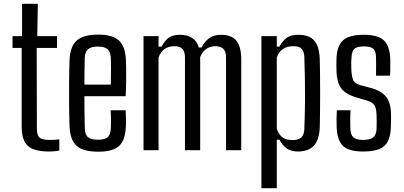

<svg xmlns="http://www.w3.org/2000/svg" viewBox="-20 -790 2124 1010"><path d="M240 7Q159 7 126.5 -22.5Q94 -52 94 -124V-538H46V-600H96V-770H179L176 -600H280V-538H173L174 -115Q174 -79 187.5 -66.5Q201 -54 241 -54Q256 -54 267 -54.5Q278 -55 292 -57V2Q268 7 240 7Z M562 -210H641Q642 -193 642.5 -166Q643 -139 642 -123Q639 -53 606.5 -22.5Q574 8 497 8Q417 8 383 -23Q349 -54 346 -123Q344 -171 343.5 -233.5Q343 -296 343.5 -360Q344 -424 346 -476Q349 -547 384.5 -577.5Q420 -608 496 -608Q572 -608 605.5 -577Q639 -546 642 -478Q643 -467 643.5 -435Q644 -403 643.5 -362Q643 -321 641 -284H424Q424 -243 424.5 -200.5Q425 -158 426 -115Q427 -81 443.5 -68Q460 -55 495 -55Q531 -55 546 -68Q561 -81 563 -115Q564 -130 564 -156Q564 -182 562 -210ZM496 -545Q458 -545 442.5 -530.5Q427 -516 426 -486Q425 -451 424.5 -416.5Q424 -382 424 -345H563Q564 -389 564 -430Q564 -471 563 -486Q561 -519 545 -532Q529 -545 496 -545Z M735 0V-600H814V-545H830Q846 -575 866.5 -591Q887 -607 927 -607Q1006 -607 1026 -540H1040Q1056 -571 1080 -589Q1104 -607 1144 -607Q1196 -607 1222 -577.5Q1248 -548 1249 -481V0H1169V-487Q1169 -519 1155 -533Q1141 -547 1114 -547Q1057 -547 1033 -490V0H953V-487Q953 -519 939.5 -533Q926 -547 898 -547Q836 -547 814 -488V0Z M1355 200V-600H1436V-545H1450Q1467 -576 1488.5 -591.5Q1510 -607 1551 -607Q1605 -607 1632 -577.5Q1659 -548 1662 -481Q1663 -450 1663.5 -402Q1664 -354 1664 -300.5Q1664 -247 1663.5 -198.5Q1663 -150 1662 -119Q1659 -52 1630 -22.5Q1601 7 1547 7Q1513 7 1490.5 -7.5Q1468 -22 1450 -55H1436V200ZM1520 -53Q1550 -53 1565 -67Q1580 -81 1581 -113Q1584 -196 1584.5 -256.5Q1585 -317 1584 -371Q1583 -425 1581 -488Q1580 -519 1567 -533Q1554 -547 1524 -547Q1457 -547 1436 -488V-112Q1448 -79 1468 -66Q1488 -53 1520 -53Z M1890 7Q1814 7 1783.5 -23Q1753 -53 1751 -123Q1749 -167 1752 -210H1824Q1822 -179 1822.5 -155.5Q1823 -132 1823 -115Q1824 -81 1839 -67.5Q1854 -54 1890 -54Q1927 -54 1943.5 -67.5Q1960 -81 1961 -115Q1962 -152 1961 -183Q1960 -218 1951 -234.5Q1942 -251 1914 -260L1859 -276Q1800 -293 1775.5 -324.5Q1751 -356 1750 -422Q1749 -452 1750 -476Q1751 -546 1783 -576.5Q1815 -607 1894 -607Q1968 -607 1999.5 -577.5Q2031 -548 2033 -477Q2033 -470 2033 -454Q2033 -438 2033 -420.5Q2033 -403 2032 -392H1958Q1959 -416 1958.5 -443Q1958 -470 1958 -486Q1958 -520 1944 -533Q1930 -546 1894 -546Q1858 -546 1844 -533Q1830 -520 1829 -486Q1828 -477 1827.5 -462Q1827 -447 1828 -429Q1829 -394 1836.5 -372.5Q1844 -351 1876 -342L1928 -328Q1984 -314 2010.5 -281.5Q2037 -249 2037 -185Q2037 -167 2037 -153.5Q2037 -140 2036 -121Q2034 -52 2002 -22.5Q1970 7 1890 7Z"/></svg>

Font: Big Shoulders Text
Style: Regular
Weight: 400
Designer: Patric King
Foundry: XO Type Co
Version: Version 1.000; ttfautohint (v1.8.2)